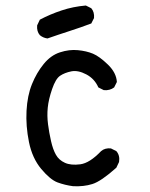

<svg xmlns="http://www.w3.org/2000/svg" viewBox="-20 -678 540 689"><path d="M242.2 -9.8Q212.9 -13.7 186.5 -23.4Q160.2 -33.2 127.9 -71.8Q95.7 -110.4 84 -168Q72.3 -225.6 75.2 -280.3Q78.1 -335 94.7 -376Q111.3 -417 136.7 -448.2Q162.1 -479.5 195.3 -490.2Q228.5 -501 259.3 -498Q290 -495.1 313.5 -485.4Q336.9 -475.6 367.2 -446.3Q397.5 -417 399.4 -383.8L389.6 -364.3Q374 -352.5 352.5 -354.5L333 -364.3Q319.3 -395.5 289.6 -411.1Q259.8 -426.8 235.8 -421.9Q211.9 -417 195.8 -406.2Q179.7 -395.5 167 -358.4Q154.3 -321.3 151.4 -292Q148.4 -262.7 152.3 -232.4Q156.2 -202.1 163.1 -171.9Q169.9 -141.6 180.7 -122.6Q191.4 -103.5 212.9 -93.8Q234.4 -84 268.1 -88.4Q301.8 -92.8 342.8 -135.7Q356.4 -147.5 377.9 -145.5L397.5 -135.7Q411.1 -120.1 407.2 -96.7L397.5 -76.2Q342.8 -27.3 311.5 -17.6Q280.3 -7.8 242.2 -9.8ZM150.4 -540Q134.8 -542 123 -551.8Q111.3 -565.4 113.3 -586.9L123 -607.4Q160.2 -627 201.2 -640.6Q242.2 -654.3 288.1 -658.2L307.6 -648.4Q319.3 -634.8 317.4 -613.3L307.6 -593.8Q268.6 -579.1 229 -566.4Q189.5 -553.7 150.4 -540Z"/></svg>

Font: JasonHandwriting4
Style: Regular
Weight: 400
Version: Version 1.01.21